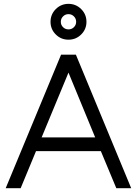

<svg xmlns="http://www.w3.org/2000/svg" viewBox="-20 -982 714 1002"><path d="M431.2 -868.2Q431.2 -829.6 403.8 -802.2Q376.5 -774.9 337.4 -774.9Q298.3 -774.9 271 -802.2Q243.7 -829.6 243.7 -868.2Q243.7 -907.2 271.2 -934.6Q298.8 -961.9 337.4 -961.9Q376 -961.9 403.6 -934.6Q431.2 -907.2 431.2 -868.2ZM365.7 -840.1Q377.4 -851.6 377.4 -868.2Q377.4 -884.8 365.7 -896.5Q354 -908.2 337.4 -908.2Q320.8 -908.2 309.1 -896.5Q297.4 -884.8 297.4 -868.2Q297.4 -851.6 309.1 -840.1Q320.8 -828.6 337.4 -828.6Q354 -828.6 365.7 -840.1ZM9.8 0 298.8 -696.8H376L664.6 0H586.9L506.3 -193.4H168L87.9 0ZM197.3 -265.1H476.6L337.4 -603Z"/></svg>

Font: Basically A Sans Serif
Style: Regular
Weight: 400
Designer: Hyung-Suk Kim
Foundry: Mental Design
Version: 1.000